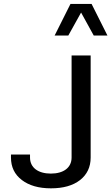

<svg xmlns="http://www.w3.org/2000/svg" viewBox="-20 -975 579 999"><path d="M456.5 -954.6H346.7L264.2 -790H335.4L401.9 -909.7L467.8 -790H539.1ZM245.1 4.9C309.1 4.9 359.4 -9.3 396.5 -38.1C433.1 -66.9 451.7 -106 451.7 -155.3V-686.5H352.5V-155.3C352.5 -102.5 310.5 -71.8 244.6 -71.8C178.7 -71.8 136.2 -102.5 136.2 -155.3V-170.9H37.1V-155.3C37.1 -106 55.7 -67.4 93.3 -38.6C130.9 -9.8 181.2 4.9 245.1 4.9Z"/></svg>

Font: Estedad Medium
Style: Regular
Weight: 500
Designer: Amin Abedi
Version: Version 7.3